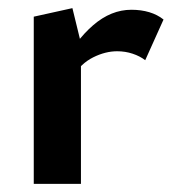

<svg xmlns="http://www.w3.org/2000/svg" viewBox="-20 -452 423 472"><path d="M63 0V-411L158 -432L179 -346V0ZM159 -264 133 -289Q165 -352 209 -390Q253 -428 303 -428Q327 -428 347 -422Q367 -416 382 -404L337 -304Q324 -314 306 -320Q288 -326 268 -326Q239 -326 209 -311Q179 -296 159 -264Z"/></svg>

Font: Ysabeau Office
Style: Bold
Weight: 700
Designer: Christian Thalmann (Catharsis Fonts)
Version: Version 2.001;gftools[0.9.30]; featfreeze: tnum,lnum,ss02